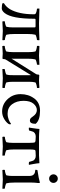

<svg xmlns="http://www.w3.org/2000/svg" viewBox="734 -1402 678 2186"><g transform="rotate(90 1073.0 -309.0)"><path d="M245.1 -414.1Q314.5 -414.1 436.5 -418.9Q438.5 -414.1 437.5 -402.3Q436.5 -390.6 433.6 -390.6Q423.8 -390.6 400.4 -384.3Q377 -377.9 375 -371.1Q367.2 -340.8 367.2 -284.2V-131.8Q367.2 -75.2 375 -44.9Q377 -38.1 400.4 -31.7Q423.8 -25.4 433.6 -25.4Q436.5 -25.4 437.5 -13.7Q438.5 -2 436.5 2.9Q338.9 -2 332 -2Q326.2 -2 225.6 2.9Q221.7 -1 221.7 -13.2Q221.7 -25.4 225.6 -25.4Q237.3 -25.4 260.3 -31.7Q283.2 -38.1 285.2 -44.9Q292 -73.2 292 -113.3V-361.3Q292 -370.1 289.1 -372.6Q286.1 -375 274.4 -375H210.9Q199.2 -375 196.3 -372.6Q193.4 -370.1 193.4 -361.3Q193.4 -105.5 128.9 -23.4Q102.5 9.8 75.2 9.8Q34.2 9.8 16.6 1V-14.6Q58.6 -40 85 -84Q142.6 -184.6 142.6 -355.5Q142.6 -366.2 139.6 -371.1Q135.7 -378.9 113.8 -384.8Q91.8 -390.6 81.1 -390.6Q78.1 -390.6 77.1 -402.3Q76.2 -414.1 78.1 -418.9Q200.2 -414.1 245.1 -414.1Z M647.5 -100.6 824.2 -381.8Q829.1 -388.7 829.1 -407.2Q829.1 -411.1 835 -417Q849.6 -417 857.4 -416Q878.9 -414.1 896.5 -414.1Q918.9 -414.1 941.4 -416Q963.9 -418 978.5 -418.9Q982.4 -415 982.4 -402.8Q982.4 -390.6 978.5 -390.6Q965.8 -390.6 942.9 -384.3Q919.9 -377.9 918 -371.1Q911.1 -342.8 911.1 -302.7V-113.3Q911.1 -73.2 918 -44.9Q919.9 -38.1 942.9 -31.7Q965.8 -25.4 978.5 -25.4Q982.4 -25.4 982.4 -13.2Q982.4 -1 978.5 2.9Q878.9 -2 870.1 -2Q864.3 -2 766.6 2.9Q764.6 -2 765.6 -13.7Q766.6 -25.4 769.5 -25.4Q779.3 -25.4 803.2 -31.7Q827.1 -38.1 829.1 -44.9Q838.9 -83 835.9 -131.8V-306.6Q835.9 -316.4 835 -322.3L657.2 -33.2Q652.3 -25.4 652.3 -7.8Q652.3 -3.9 646.5 2Q631.8 2 624 1Q602.5 -1 591.8 -1Q569.3 -1 544.4 1Q519.5 2.9 505.9 3.9Q502 0 502 -12.2Q502 -24.4 505.9 -24.4Q518.6 -24.4 541.5 -30.8Q564.5 -37.1 566.4 -43.9Q573.2 -72.3 573.2 -112.3V-302.7Q573.2 -342.8 566.4 -371.1Q564.5 -377.9 541.5 -384.3Q518.6 -390.6 505.9 -390.6Q502 -390.6 502 -402.8Q502 -415 505.9 -418.9Q605.5 -414.1 613.3 -414.1Q619.1 -414.1 716.8 -418.9Q718.8 -414.1 717.8 -402.3Q716.8 -390.6 713.9 -390.6Q704.1 -390.6 681.2 -384.3Q658.2 -377.9 656.2 -371.1Q648.4 -340.8 648.4 -284.2V-116.2Q648.4 -106.4 647.5 -100.6Z M1241.2 -425.8Q1348.6 -425.8 1389.6 -376Q1389.6 -310.5 1353.5 -310.5Q1336.9 -310.5 1328.1 -317.9Q1319.3 -325.2 1305.7 -344.7Q1275.4 -389.6 1233.4 -389.6Q1193.4 -389.6 1160.6 -351.6Q1127.9 -313.5 1127.9 -238.3Q1127.9 -160.2 1166.5 -108.4Q1205.1 -56.6 1273.4 -56.6Q1293.9 -56.6 1312.5 -60.5Q1331.1 -64.5 1344.2 -69.8Q1357.4 -75.2 1366.7 -80.6Q1376 -85.9 1382.8 -90.8L1389.6 -95.7Q1395.5 -95.7 1395.5 -83Q1395.5 -75.2 1389.6 -65.4Q1370.1 -38.1 1332 -16.1Q1293.9 5.9 1249 5.9Q1168 5.9 1109.9 -55.2Q1051.8 -116.2 1051.8 -204.1Q1051.8 -293.9 1100.6 -359.9Q1149.4 -425.8 1241.2 -425.8Z M1606.4 -113.3V-306.6Q1606.4 -358.4 1599.6 -367.2Q1593.8 -377 1534.2 -377Q1512.7 -377 1498.5 -367.2Q1484.4 -357.4 1480 -347.2Q1475.6 -336.9 1471.7 -321.8Q1467.8 -306.6 1466.8 -303.7Q1463.9 -297.9 1443.4 -297.9Q1432.6 -297.9 1432.6 -300.8Q1432.6 -304.7 1439.5 -346.7Q1446.3 -388.7 1448.2 -418.9Q1505.9 -414.1 1541 -414.1H1748L1837.9 -418.9Q1839.8 -388.7 1848.1 -346.2Q1856.4 -303.7 1856.4 -300.8Q1856.4 -297.9 1845.7 -297.9Q1825.2 -297.9 1822.3 -303.7Q1821.3 -306.6 1817.4 -321.8Q1813.5 -336.9 1809.1 -347.2Q1804.7 -357.4 1790.5 -367.2Q1776.4 -377 1754.9 -377Q1689.5 -377 1687.5 -368.2Q1681.6 -351.6 1681.6 -308.6V-131.8Q1681.6 -75.2 1689.5 -44.9Q1691.4 -38.1 1714.8 -31.7Q1738.3 -25.4 1748 -25.4Q1751 -25.4 1752 -13.7Q1752.9 -2 1751 2.9Q1653.3 -2 1646.5 -2Q1639.6 -2 1540 2.9Q1536.1 -1 1536.1 -13.2Q1536.1 -25.4 1540 -25.4Q1551.8 -25.4 1574.7 -31.7Q1597.7 -38.1 1599.6 -44.9Q1606.4 -73.2 1606.4 -113.3Z M1964.8 -579.1Q1964.8 -598.6 1979 -613.3Q1993.2 -627.9 2013.7 -627.9Q2034.2 -627.9 2048.3 -613.3Q2062.5 -598.6 2062.5 -579.1Q2062.5 -558.6 2048.3 -543.9Q2034.2 -529.3 2013.7 -529.3Q1993.2 -529.3 1979 -543.9Q1964.8 -558.6 1964.8 -579.1ZM2058.6 -131.8Q2058.6 -75.2 2066.4 -44.9Q2068.4 -38.1 2091.8 -31.7Q2115.2 -25.4 2125 -25.4Q2127.9 -25.4 2128.9 -13.7Q2129.9 -2 2127.9 2.9Q2030.3 -2 2023.4 -2Q2016.6 -2 1917 2.9Q1913.1 -1 1913.1 -13.2Q1913.1 -25.4 1917 -25.4Q1928.7 -25.4 1951.7 -31.7Q1974.6 -38.1 1976.6 -44.9Q1983.4 -73.2 1983.4 -113.3V-297.9Q1983.4 -335.9 1969.7 -350.6Q1960 -362.3 1945.8 -366.7Q1931.6 -371.1 1922.4 -371.1Q1913.1 -371.1 1913.1 -373Q1913.1 -395.5 1918.9 -396.5Q2015.6 -411.1 2053.7 -422.9L2055.7 -423.8Q2057.6 -423.8 2058.6 -423.8Q2062.5 -423.8 2063.5 -415Q2064.5 -406.2 2063.5 -402.3Q2058.6 -364.3 2058.6 -333Z"/></g></svg>

Font: Crimson Text
Style: Regular
Weight: 400
Version: Version 0.13